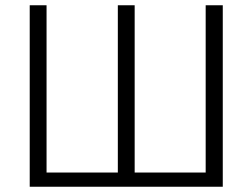

<svg xmlns="http://www.w3.org/2000/svg" viewBox="-20 -710 959 730"><path d="M827 -690H762V-54H492V-690H428V-54H157V-690H93V0H827Z"/></svg>

Font: SnT
Style: Regular
Weight: 300
Designer: Natanael Gama
Version: Version 1.001;PS 001.001;hotconv 1.0.70;makeotf.lib2.5.58329